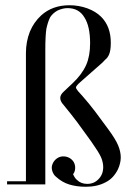

<svg xmlns="http://www.w3.org/2000/svg" viewBox="-20 -704 511 733"><path d="M7 -12H79V-501Q79 -545 94 -583Q102 -602 112.5 -617Q123 -632 137 -645Q180 -684 245 -684Q281 -684 314 -672Q346 -660 366 -640Q403 -603 403 -541Q403 -510 396 -495Q394 -490 388 -482Q386 -480 381.5 -476Q377 -472 371 -465L287 -391Q270 -376 270 -370Q270 -366 278 -356L296 -336Q319 -310 343 -278.5Q367 -247 393 -211Q421 -173 431 -149Q436 -137 438.5 -125.5Q441 -114 441 -103Q441 -81 430 -57Q422 -41 410.5 -28.5Q399 -16 383 -8Q351 9 308 9Q273 9 245 0.5Q217 -8 194 -29Q184 -37 179.5 -51.5Q175 -66 181 -79Q186 -91 197 -99Q208 -107 222 -107Q235 -107 247 -100Q267 -87 267 -63Q267 -49 259 -39Q266 -23 274 -17Q289 -2 313 -2Q339 -2 356 -20Q374 -38 374 -66Q374 -81 368 -98Q362 -114 345 -139Q331 -161 302 -200Q288 -220 275.5 -236.5Q263 -253 252 -267L223 -303Q210 -317 210 -330Q210 -342 223 -354L257 -386Q293 -420 309 -456Q324 -490 324 -539Q324 -604 302 -638Q281 -673 238 -673Q228 -673 218.5 -670.5Q209 -668 200 -664Q182 -654 172 -639Q163 -622 157 -594Q155 -580 154 -560.5Q153 -541 153 -515V0H7Z"/></svg>

Font: Wachinanga
Style: Regular
Weight: 400
Designer: deFharo
Foundry: deFharo
Version: Wachinanga: Version 2.001 2013